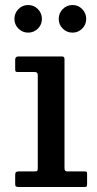

<svg xmlns="http://www.w3.org/2000/svg" viewBox="-20 -745 386 765"><path d="M119 -458H51.5Q44 -458 42.2 -460.2Q40.5 -462.5 40.5 -469.5V-507Q40.5 -520 53 -520H227.5Q237 -520 237 -509.5V-74Q237 -62 247.5 -62H315Q322.5 -62 324.8 -60.5Q327 -59 327 -51.5V-12.5Q327 -5 325.5 -2.5Q324 0 316.5 0H55.5Q47 0 43.8 -2Q40.5 -4 40.5 -12V-47Q40.5 -57 44 -59.5Q47.5 -62 56.5 -62H118.5Q127 -62 128.8 -64.8Q130.5 -67.5 130.5 -75.5V-446Q130.5 -458 119 -458ZM269 -615Q246 -615 230 -631Q214 -647 214 -669.5Q214 -692.5 230 -708.8Q246 -725 269 -725Q291.5 -725 307.5 -708.8Q323.5 -692.5 323.5 -669.5Q323.5 -647 307.5 -631Q291.5 -615 269 -615ZM92 -615Q69.5 -615 53.5 -631Q37.5 -647 37.5 -669.5Q37.5 -692.5 53.5 -708.8Q69.5 -725 92 -725Q115 -725 131 -708.8Q147 -692.5 147 -669.5Q147 -647 131 -631Q115 -615 92 -615Z"/></svg>

Font: Besley Medium
Style: Regular
Weight: 500
Designer: Owen Earl
Foundry: indestructible type*
Version: Version 2.001; ttfautohint (v1.8.3)